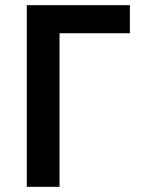

<svg xmlns="http://www.w3.org/2000/svg" viewBox="-20 -725 553 745"><path d="M84 0V-705H484V-596H211V0Z"/></svg>

Font: Nunito Sans 7pt Condensed
Style: Bold
Weight: 700
Width: 3
Designer: Vernon Adams
Foundry: Vernon Adams
Version: Version 3.101;gftools[0.9.27]